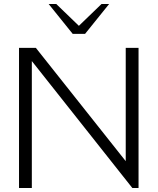

<svg xmlns="http://www.w3.org/2000/svg" viewBox="-20 -939 787 959"><path d="M75 -700H159L608 -134V-700H672V0H641L139 -634V0H75ZM223 -919H261L374 -810L487 -919H525L405 -770H343Z"/></svg>

Font: Fahkwang Light
Style: Regular
Weight: 300
Version: Version 1.000; ttfautohint (v1.6)